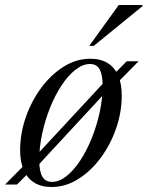

<svg xmlns="http://www.w3.org/2000/svg" viewBox="-50 -738 590 768"><path d="M311 -503Q352.5 -503 380.5 -485.8Q408.5 -468.5 422.8 -435.8Q437 -403 437 -356Q437 -289.5 414.5 -224.5Q392 -159.5 352.8 -106.5Q313.5 -53.5 263 -21.8Q212.5 10 156.5 10Q115.5 10 87.5 -7.2Q59.5 -24.5 45 -57.5Q30.5 -90.5 30.5 -137Q30.5 -203.5 53 -268.5Q75.5 -333.5 114.8 -386.5Q154 -439.5 204.5 -471.2Q255 -503 311 -503ZM158 -10.5Q187 -10.5 216 -33.5Q245 -56.5 271 -96Q297 -135.5 317 -185.2Q337 -235 348.8 -289.2Q360.5 -343.5 360.5 -395.5Q360.5 -439.5 348.5 -460.8Q336.5 -482 310 -482Q281 -482 251.8 -459Q222.5 -436 196.5 -396.8Q170.5 -357.5 150.5 -307.8Q130.5 -258 118.8 -203.8Q107 -149.5 107 -97.5Q107 -53.5 119 -32Q131 -10.5 158 -10.5ZM457 -493H504.5L419 -406.5L395.5 -393.5L96 -70L74.5 -56.5L18 0H-29.5L55.5 -86L79 -99L379.5 -423L401 -436.5ZM307 -554.5 425 -718H520.5L519.5 -713L325 -554.5Z"/></svg>

Font: Newsreader 60pt
Style: Italic
Weight: 400
Italic angle: -17°
Designer: Hugues Gentile
Foundry: Production Type
Version: Version 1.003